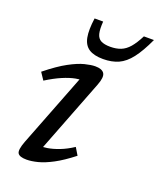

<svg xmlns="http://www.w3.org/2000/svg" viewBox="-137 -811 752 906"><g transform="rotate(20 239.0 -358.0)"><path d="M70 -67 223.5 -462 242 -433Q220 -434 191.8 -428.5Q163.5 -423 129 -408.2Q94.5 -393.5 53 -367.5L29 -403.5Q88.5 -451.5 132.5 -475.2Q176.5 -499 208.2 -507Q240 -515 261 -515Q295 -515 306 -497.8Q317 -480.5 300.5 -438L147 -42L129 -72Q152 -70.5 179.8 -75Q207.5 -79.5 239 -91.8Q270.5 -104 304 -126L326 -89.5Q275 -49.5 234.5 -28Q194 -6.5 162 1.8Q130 10 105.5 10Q70 10 61 -5Q52 -20 70 -67ZM294.5 -625.5Q324.5 -625.5 347.2 -634.5Q370 -643.5 389 -665.5Q408 -687.5 427.5 -726H478Q448.5 -662 420.2 -625.5Q392 -589 359 -574.2Q326 -559.5 282.5 -559.5Q236.5 -559.5 211 -576.2Q185.5 -593 178.5 -629.5Q171.5 -666 180 -726H223Q220 -687 225.5 -665Q231 -643 248 -634.2Q265 -625.5 294.5 -625.5Z"/></g></svg>

Font: Newsreader 7pt
Style: Italic
Weight: 400
Italic angle: -17°
Designer: Hugues Gentile
Foundry: Production Type
Version: Version 1.003